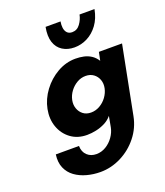

<svg xmlns="http://www.w3.org/2000/svg" viewBox="-167 -807 1005 1169"><g transform="rotate(-20 335.5 -222.5)"><path d="M281 250Q236 250 193.5 238.5Q151 227 118.5 203.5Q86 180 70 143Q54 106 61 56H211Q212 95 235.5 117Q259 139 295 139Q328 139 357 121.5Q386 104 406 75.5Q426 47 432 16L445 -54Q426 -31 398.5 -17Q371 -3 340.5 3.5Q310 10 282 10Q220 10 176.5 -22.5Q133 -55 114.5 -107.5Q96 -160 108 -221Q120 -282 159 -334.5Q198 -387 254 -419Q310 -451 372 -451Q400 -451 425.5 -445.5Q451 -440 472.5 -426Q494 -412 510 -387L521 -441H671L585 -1Q571 71 525.5 128Q480 185 415.5 217.5Q351 250 281 250ZM351 -110Q381 -110 408 -125.5Q435 -141 453.5 -166.5Q472 -192 478 -221Q484 -250 475 -275Q466 -300 445 -315.5Q424 -331 394 -331Q364 -331 337.5 -315.5Q311 -300 292.5 -275Q274 -250 268 -221Q262 -192 271 -166.5Q280 -141 300.5 -125.5Q321 -110 351 -110ZM585 -695Q574 -637 545 -597.5Q516 -558 476 -537.5Q436 -517 392 -517Q348 -517 315.5 -537.5Q283 -558 270 -597.5Q257 -637 268 -695H365Q361 -674 363.5 -654Q366 -634 377.5 -621.5Q389 -609 410 -609Q442 -609 462 -636.5Q482 -664 488 -695Z"/></g></svg>

Font: Teachers
Style: Italic
Weight: 400
Italic angle: -11°
Designer: Alfredo Marco Pradil, Chank Diesel
Version: Version 1.001